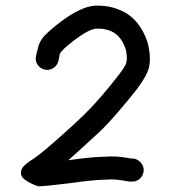

<svg xmlns="http://www.w3.org/2000/svg" viewBox="-20 -646 601 677"><path d="M138 -400.5C148.7 -398.2 158.7 -400 168 -406C177.3 -412 183.3 -420.3 186 -431L191 -456C196.3 -466.7 213.7 -483 243 -505C277.7 -531 303.3 -544.3 320 -545C338 -545.7 354.7 -543 370 -537C384 -531 395.7 -521.7 405 -509C415 -494.3 421.7 -479.7 425 -465C427.7 -449.7 428 -437.3 426 -428C424.7 -418.7 415.3 -403 398 -381C378 -355 357.3 -329.7 336 -305C314.7 -280.3 294.7 -259 276 -241C256.7 -222.3 234 -201.3 208 -178C182 -154.7 160.3 -135.7 143 -121C126.3 -107 112.7 -96.3 102 -89C88.7 -80.3 78.7 -73.3 72 -68C60.7 -58.7 54.7 -49.5 54 -40.5C53.3 -31.5 55.7 -24.2 61 -18.5C66.3 -12.8 73.8 -7.5 83.5 -2.5C93.2 2.5 100.3 5.8 105 7.5C109.7 9.2 113.3 10.3 116 11C135.3 10.3 172 6.7 226 0C278 -7.3 315.7 -11.3 339 -12C362.3 -13.3 378 -13.7 386 -13C394 -12.3 402.3 -11.3 411 -10C421.7 -8 429.7 -6.7 435 -6H442C453.3 -4.7 463.3 -7.7 472 -15C480.7 -22.3 485.5 -31.5 486.5 -42.5C487.5 -53.5 484.3 -63.3 477 -72C469.7 -80.7 460.7 -85.7 450 -87H443C439.7 -87.7 433.7 -88.7 425 -90C413.7 -92 402.5 -93.3 391.5 -94C380.5 -94.7 362 -94.3 336 -93C310.7 -92.3 272.3 -88.3 221 -81C233.7 -92.3 247.3 -104.7 262 -118C288.7 -142 312 -163.3 332 -182C352.7 -202 374.3 -225.3 397 -252C419.7 -278 441.7 -304.7 463 -332C487 -364 501.3 -390.3 506 -411C510 -431 509.3 -454.3 504 -481C498.7 -507 487.7 -532 471 -556C453 -581.3 430 -599.7 402 -611C375.3 -622.3 346.3 -627.3 315 -626C282.3 -624 242.3 -605.3 195 -570C169.7 -550.7 150.5 -534.2 137.5 -520.5C124.5 -506.8 116.3 -491.3 113 -474L107 -449C104.3 -437.7 106.2 -427.3 112.5 -418C118.8 -408.7 127.3 -402.8 138 -400.5Z"/></svg>

Font: Ruji's Handwriting Font v.2.0
Style: Medium
Weight: 500
Version: Version 2.0